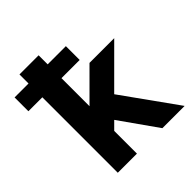

<svg xmlns="http://www.w3.org/2000/svg" viewBox="-195 -861 998 998"><g transform="rotate(-45 304.5 -361.5)"><path d="M243.2 -167V0H102.5V-554.7H0V-656.2H102.5V-722.7H243.2V-656.2H377V-554.7H243.2V-348.6L402.3 -507.8H584L377.9 -301.8L593.8 0H430.2L283.7 -207.5Z"/></g></svg>

Font: Giphurs
Style: Bold
Weight: 700
Version: Version 0.920; ttfautohint (v1.8.4.7-5d5b)